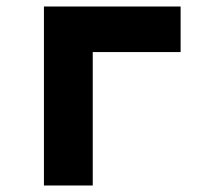

<svg xmlns="http://www.w3.org/2000/svg" viewBox="-20 -570 640 590"><path d="M265 0V-410H535V-550H115V0Z"/></svg>

Font: Tekne LDO ExtraBold
Style: Regular
Weight: 800
Monospace: yes
Designer: Alessio Laiso, Mario Rullo, Paolo Rosset
Foundry: Alessio Laiso
Version: Version 1.000;hotconv 1.0.109;makeotfexe 2.5.65596